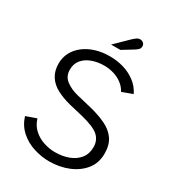

<svg xmlns="http://www.w3.org/2000/svg" viewBox="-204 -966 992 1094"><g transform="rotate(30 292.5 -419.0)"><path d="M289 12Q240 12 189 -4Q138 -20 99 -54.5Q60 -89 43 -143L111 -167Q123 -127 151.5 -101Q180 -75 217.5 -62.5Q255 -50 293 -50Q342 -50 382 -65Q422 -80 446 -110Q470 -140 470 -185Q470 -229 439.5 -257Q409 -285 324 -306L231 -328Q181 -341 142 -361.5Q103 -382 81 -416Q59 -450 59 -499Q59 -538 76.5 -571.5Q94 -605 126 -629.5Q158 -654 200.5 -667Q243 -680 293 -680Q340 -680 383 -667.5Q426 -655 461.5 -628.5Q497 -602 517 -561L448 -536Q434 -563 409 -581.5Q384 -600 353.5 -609Q323 -618 292 -618Q248 -618 211.5 -604.5Q175 -591 153.5 -565Q132 -539 132 -500Q132 -456 165.5 -431Q199 -406 246 -395L342 -372Q402 -357 447 -335.5Q492 -314 517.5 -278Q543 -242 543 -184Q543 -122 508 -78.5Q473 -35 415.5 -11.5Q358 12 289 12ZM264 -741 350 -825Q365 -839 374 -844.5Q383 -850 393 -850Q406 -850 415 -842Q424 -834 424 -821Q424 -808 415 -799Q406 -790 382 -776L325 -741Z"/></g></svg>

Font: Atkinson Hyperlegible Next Light
Style: Regular
Weight: 300
Designer: Elliott Scott, Megan Eiswerth, Linus Boman, Theodore Petrosky, Letters from Sweden
Foundry: Applied Design Works, Letters from Sweden
Version: Version 2.001